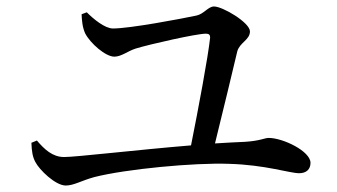

<svg xmlns="http://www.w3.org/2000/svg" viewBox="-20 -660 1040 593"><path d="M232 -616C233 -598 234 -577 243 -557C259 -526 306 -485 333 -485C355 -485 374 -502 399 -510C445 -524 587 -556 616 -556C626 -556 629 -552 629 -544C623 -486 592 -321 570 -211C401 -197 215 -175 178 -175C142 -175 117 -199 94 -226L77 -219C78 -191 81 -175 89 -160C101 -136 151 -87 183 -87C208 -87 231 -102 271 -113C369 -138 581 -158 687 -154C799 -151 875 -125 904 -125C926 -125 939 -137 939 -157C939 -193 854 -234 810 -234C797 -234 784 -225 737 -222C709 -221 678 -219 644 -217C668 -313 701 -452 713 -502C721 -529 752 -537 752 -563C752 -590 668 -640 641 -640C623 -640 610 -617 587 -612C540 -602 381 -572 329 -572C304 -572 269 -601 248 -622Z"/></svg>

Font: Noto Serif SC Medium
Style: Regular
Weight: 500
Designer: Ryoko NISHIZUKA 西塚涼子 (kana & ideographs); Frank Grießhammer (Latin, Greek & Cyrillic); Wenlong ZHANG 张文龙 (bopomofo); San
Foundry: Adobe Systems Incorporated
Version: Version 1.001;PS 1.001;hotconv 16.6.54;makeotf.lib2.5.65590